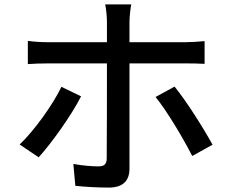

<svg xmlns="http://www.w3.org/2000/svg" viewBox="-20 -812 1040 869"><path d="M574 -792H456C460 -776 464 -737 464 -714V-621H196C165 -621 135 -623 106 -627V-522C134 -524 166 -525 197 -525H464V-521C464 -473 464 -143 463 -96C463 -69 452 -59 426 -59C400 -59 355 -62 312 -70L321 29C366 34 425 37 472 37C537 37 566 6 566 -49V-525H818C843 -525 877 -525 906 -523V-626C880 -623 843 -621 817 -621H566V-713C566 -736 571 -778 574 -792ZM770 -420 684 -373C735 -311 808 -188 850 -106L942 -157C902 -230 823 -356 770 -420ZM347 -376 258 -419C218 -336 135 -221 69 -158L155 -100C210 -160 303 -289 347 -376Z"/></svg>

Font: DAIFUKU Sans JP Medium
Style: Regular
Weight: 500
Designer: Original font ‘Source Han Sans JP’ : Ryoko NISHIZUKA  (kana, bopomofo & ideographs); Paul D. Hunt (Latin, Greek & Cyrill
Foundry: Daifuku
Version: Version 1.000